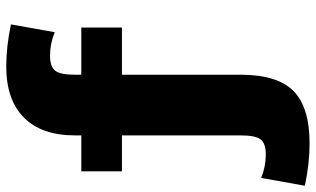

<svg xmlns="http://www.w3.org/2000/svg" viewBox="-219 -562 1010 614"><g transform="rotate(-90 286.0 -255.0)"><path d="M160 10V-370H45V-500H160V-520Q160 -627 217 -683.5Q274 -740 380 -740Q444 -740 515 -725L490 -585Q454 -600 415 -600Q380 -600 367 -583.5Q354 -567 354 -520V-500H505V-370H354V10Q354 127 302 178.5Q250 230 134 230Q70 230 -1 215L24 75Q60 90 99 90Q134 90 147 73.5Q160 57 160 10Z"/></g></svg>

Font: M PLUS 1p Black
Style: Regular
Weight: 900
Version: Version 1.061